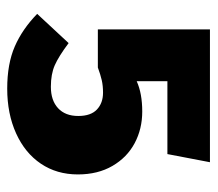

<svg xmlns="http://www.w3.org/2000/svg" viewBox="-54 -516 588 519"><g transform="rotate(90 239.5 -257.0)"><path d="M397 -416H200V-333Q233 -348 282 -348Q329 -348 367.5 -327.5Q406 -307 429 -267.5Q452 -228 452 -174Q452 -117 423 -74Q394 -31 341 -7Q288 17 220 17Q153 17 106 -3.5Q59 -24 18 -64L97 -149Q133 -122 157 -111.5Q181 -101 215 -101Q252 -101 273 -120.5Q294 -140 294 -175Q294 -209 276.5 -225.5Q259 -242 231 -242Q212 -242 197 -238.5Q182 -235 163 -228H60V-531H419Z"/></g></svg>

Font: FiraGOUPP
Style: Bold
Weight: 700
Designer: bBox Type
Foundry: bBox Type GmbH
Version: Version 1.001